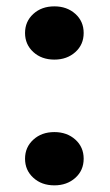

<svg xmlns="http://www.w3.org/2000/svg" viewBox="-20 -569 340 595"><path d="M148.4 -159.7Q187.5 -159.7 213.4 -136.5Q239.3 -113.3 239.3 -77.1Q239.3 -41 213.4 -17.8Q187.5 5.4 148.4 5.4Q108.9 5.4 83.3 -18.1Q57.6 -41.5 57.6 -77.1Q57.6 -112.8 83.3 -136.2Q108.9 -159.7 148.4 -159.7ZM148.4 -549.3Q187.5 -549.3 213.4 -526.1Q239.3 -502.9 239.3 -466.8Q239.3 -430.7 213.4 -407.5Q187.5 -384.3 148.4 -384.3Q108.9 -384.3 83.3 -407.7Q57.6 -431.2 57.6 -466.8Q57.6 -502.4 83.3 -525.9Q108.9 -549.3 148.4 -549.3Z"/></svg>

Font: Roboto Black
Style: Regular
Weight: 900
Designer: Google
Version: Version 2.134; 2016